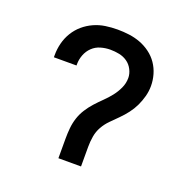

<svg xmlns="http://www.w3.org/2000/svg" viewBox="-101 -623 702 718"><g transform="rotate(20 250.0 -264.0)"><path d="M205 0V-78Q205 -99 207 -120Q209 -141 215.5 -161Q222 -181 233.5 -199Q245 -217 259 -232.5Q273 -248 288.5 -263Q304 -278 317 -294.5Q330 -311 339 -330.5Q348 -350 348 -371Q348 -388 339.5 -404.5Q331 -421 316.5 -431Q302 -441 284.5 -444.5Q267 -448 249 -448Q230 -448 211 -442.5Q192 -437 178 -423.5Q164 -410 157 -391.5Q150 -373 150 -354V-349H60V-358Q60 -382 66 -405.5Q72 -429 84.5 -449.5Q97 -470 115 -485.5Q133 -501 155 -511Q177 -521 201 -524.5Q225 -528 249 -528Q272 -528 295 -525Q318 -522 339.5 -514Q361 -506 380 -492Q399 -478 412 -459Q425 -440 431.5 -417.5Q438 -395 438 -372Q438 -351 432.5 -330.5Q427 -310 418 -291Q409 -272 396 -255Q383 -238 368 -223Q353 -208 338 -193Q323 -178 312.5 -159.5Q302 -141 298.5 -120Q295 -99 295 -78V0Z"/></g></svg>

Font: Iosevka SS10 Medium
Style: Regular
Weight: 500
Monospace: yes
Designer: Belleve Invis
Foundry: Belleve Invis
Version: Version 28.0.6; ttfautohint (v1.8.4)